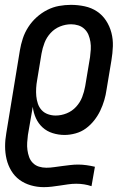

<svg xmlns="http://www.w3.org/2000/svg" viewBox="-20 -548 540 791"><path d="M160 223Q133 223 107 215.5Q81 208 60.5 193Q40 178 26.5 155.5Q13 133 7 107.5Q1 82 1 55Q1 28 6 0L62 -341Q66 -365 74 -389.5Q82 -414 96.5 -436.5Q111 -459 131 -477Q151 -495 174.5 -507Q198 -519 223 -523.5Q248 -528 272 -528Q301 -528 329 -522Q357 -516 379.5 -501Q402 -486 417 -463Q432 -440 439 -413Q446 -386 445 -357.5Q444 -329 439 -299L419 -179Q416 -157 409.5 -135Q403 -113 393 -92Q383 -71 368 -52Q353 -33 334 -19Q315 -5 291.5 1.5Q268 8 246 8Q221 8 197 0.5Q173 -7 155.5 -23Q138 -39 128 -61Q118 -83 115 -108L95 8Q93 23 92 39Q91 55 93 70Q95 85 100 99Q105 113 115.5 123.5Q126 134 140.5 138.5Q155 143 171 143Q187 143 203.5 140.5Q220 138 236.5 136Q253 134 269 132Q285 130 302 130Q319 130 336.5 132.5Q354 135 371 139L357 219Q342 214 326.5 211.5Q311 209 294 209Q277 209 260 211.5Q243 214 226.5 216.5Q210 219 193.5 221Q177 223 160 223ZM209 -72Q232 -72 254.5 -81Q277 -90 293.5 -108Q310 -126 318.5 -148Q327 -170 331 -193L351 -313Q353 -328 354 -344Q355 -360 352.5 -375.5Q350 -391 344.5 -404.5Q339 -418 328 -428.5Q317 -439 302.5 -443.5Q288 -448 273 -448Q250 -448 227.5 -439Q205 -430 188.5 -412Q172 -394 163.5 -372Q155 -350 151 -327L133 -218Q130 -202 129 -185Q128 -168 129.5 -152Q131 -136 136 -121Q141 -106 151.5 -94.5Q162 -83 177.5 -77.5Q193 -72 209 -72Z"/></svg>

Font: Iosevka Medium
Style: Italic
Weight: 500
Italic angle: -9°
Monospace: yes
Designer: Belleve Invis
Foundry: Belleve Invis
Version: Version 32.5.0; ttfautohint (v1.8.4)